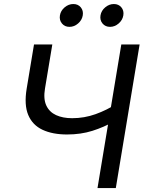

<svg xmlns="http://www.w3.org/2000/svg" viewBox="-20 -953 740 973"><path d="M319.8 -271.5Q246.1 -271.5 195.3 -295.4Q144.5 -319.3 123 -370.6Q101.6 -421.9 115.2 -503.9L152.3 -727.5H245.1L208 -504.4Q199.2 -451.7 214.6 -418.5Q230 -385.3 264.2 -369.6Q298.3 -354 345.7 -354Q407.2 -354 464.4 -374.5Q521.5 -395 572.8 -428.2L557.6 -337.4Q506.8 -308.6 448.2 -290Q389.6 -271.5 319.8 -271.5ZM474.1 0 594.7 -727.5H687.5L566.9 0ZM537.6 -816.9Q513.7 -816.9 499.5 -834Q485.4 -851.1 489.3 -875Q493.2 -898.9 513.2 -915.8Q533.2 -932.6 557.1 -932.6Q581.1 -932.6 595 -915.8Q608.9 -898.9 605 -875Q601.1 -851.1 581.3 -834Q561.5 -816.9 537.6 -816.9ZM332 -816.9Q308.1 -816.9 293.9 -834Q279.8 -851.1 283.7 -875Q287.6 -898.9 307.6 -915.8Q327.6 -932.6 351.6 -932.6Q375.5 -932.6 389.4 -915.8Q403.3 -898.9 399.4 -875Q395.5 -851.1 375.7 -834Q356 -816.9 332 -816.9Z"/></svg>

Font: Inter Variable
Style: Italic
Weight: 400
Italic angle: -9.39999°
Designer: Rasmus Andersson
Foundry: rsms
Version: Version 4.001;git-9221beed3